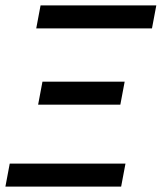

<svg xmlns="http://www.w3.org/2000/svg" viewBox="-22 -690 598 710"><path d="M112 -585 128 -670H556L540 -585ZM423 -303H119L135 -388H439ZM-2 0 14 -85H442L426 0Z"/></svg>

Font: Lode Dark Term
Style: Bold Italic
Weight: 700
Italic angle: -11°
Monospace: yes
Designer: Belleve Invis
Foundry: Belleve Invis
Version: Version 29.2.0